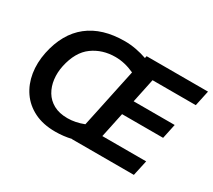

<svg xmlns="http://www.w3.org/2000/svg" viewBox="-137 -984 1393 1254"><g transform="rotate(30 559.0 -357.0)"><path d="M384 12.5Q292 12.5 225.5 -20.8Q159 -54 119.2 -111.8Q79.5 -169.5 67.5 -244Q55.5 -318.5 72.5 -401Q106.5 -562.5 210.8 -644.8Q315 -727 484.5 -727Q527.5 -727 570.8 -718.8Q614 -710.5 652 -697Q654 -705 655.5 -713H1118.5L1093.5 -596.5H767.5Q760.5 -563 753.2 -528.2Q746 -493.5 737.5 -453.5L729.5 -415.5H1039L1015.5 -305H706L695.5 -256Q687.5 -217 680.2 -183Q673 -149 666 -116.5H996.5L971 0H504.5L505 -1.5Q446 12.5 384 12.5ZM213.5 -382Q202.5 -329.5 208.5 -280Q214.5 -230.5 238.2 -190.5Q262 -150.5 304.5 -127Q347 -103.5 409.5 -103.5Q469 -103.5 531.5 -128Q536.5 -152.5 542.2 -178.5Q548 -204.5 554 -233.5L604.5 -472.5Q610.5 -500 615.8 -525Q621 -550 626 -573.5Q553.5 -607 482.5 -607Q385 -607 312 -554Q239 -501 213.5 -382Z"/></g></svg>

Font: Commissioner SemiBold
Style: Italic
Weight: 600
Italic angle: -12°
Designer: Kostas Bartsokas
Foundry: Kostas Bartsokas
Version: Version 1.000; ttfautohint (v1.8.3)